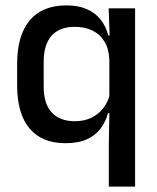

<svg xmlns="http://www.w3.org/2000/svg" viewBox="-20 -520 583 712"><path d="M222.5 11Q135 11 89.2 -44Q43.5 -99 43.5 -204.5V-282Q43.5 -388.5 90 -444.2Q136.5 -500 226.5 -500Q270.5 -500 301.8 -486.2Q333 -472.5 353 -447.5Q373 -422.5 381.5 -388.5H414L385.5 -298Q384 -339 367.2 -366.2Q350.5 -393.5 322.2 -407Q294 -420.5 257 -420.5Q201 -420.5 171.5 -387.8Q142 -355 142 -290V-198.5Q142 -135.5 171.8 -103Q201.5 -70.5 258 -70.5Q292.5 -70.5 319 -83.5Q345.5 -96.5 363 -119Q380.5 -141.5 387 -169.5L408.5 -100.5H380.5Q372.5 -70 354 -44.5Q335.5 -19 303.5 -4Q271.5 11 222.5 11ZM383.5 172V17L386 -123.5L385.5 -142.5V-345.5L387 -374.5L383 -489H481V172Z"/></svg>

Font: Anek Gurmukhi Medium
Style: Regular
Weight: 500
Designer: Sarang Kulkarni (Gurmukhi), Yesha Goshar (Latin)
Foundry: Ek Type
Version: Version 1.003